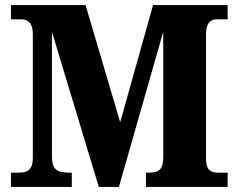

<svg xmlns="http://www.w3.org/2000/svg" viewBox="-20 -734 936 754"><path d="M23 0H262V-56H254C210 -56 184 -63 184 -119V-609L368 0H447L621 -609V-117C621 -69 605 -56 565 -56H553V0H874V-56H836C805 -56 789 -69 789 -111V-602C789 -645 809 -658 830 -658H874V-714H581L452 -254L316 -714H23V-658H65C88 -658 109 -645 109 -600V-114C109 -68 88 -56 55 -56H23Z"/></svg>

Font: Noto Serif Bengali SemiCondensed ExtraBold
Style: Regular
Weight: 800
Width: 4
Designer: Juan Bruce, Universal Thirst, Indian Type Foundry and the Monotype Design Team.
Foundry: Monotype Imaging Inc.
Version: Version 2.003